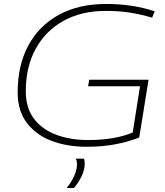

<svg xmlns="http://www.w3.org/2000/svg" viewBox="-20 -730 833 968"><path d="M417 10Q318 10 239.5 -20Q161 -50 115 -111Q69 -172 69 -264Q69 -401 123 -501Q177 -601 277 -655.5Q377 -710 515 -710Q649 -710 760 -673L747 -641Q685 -659 631.5 -667Q578 -675 513 -675Q390 -675 299.5 -624.5Q209 -574 159.5 -483Q110 -392 110 -270Q110 -185 152 -130.5Q194 -76 265 -50Q336 -24 424 -24Q493 -24 550.5 -34Q608 -44 649 -62L686 -295H424L430 -328H729L682 -37Q637 -18 569 -4Q501 10 417 10ZM362 70H404Q408 86 407 101Q405 131 390.5 160.5Q376 190 353 218H316Q365 156 368 103Q369 83 362 70Z"/></svg>

Font: Georama Extended ExtraLight
Style: Italic
Weight: 200
Width: 7
Italic angle: -9°
Designer: Jean-Baptiste Levee
Foundry: Production Type
Version: Version 1.000